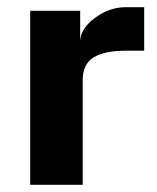

<svg xmlns="http://www.w3.org/2000/svg" viewBox="-20 -514 437 534"><path d="M381 -373V-494H329C299.7 -494 271.5 -484.2 244.5 -464.5C217.5 -444.8 203.7 -423 203 -399V-484H64V0H210V-291C210 -321 220.2 -342.2 240.5 -354.5C260.8 -366.8 291 -373 331 -373Z"/></svg>

Font: Play
Style: Bold
Weight: 700
Designer: Jonas Hecksher
Foundry: Jonas Hecksher, Playtypeª, e-types AS
Version: Version 1.002